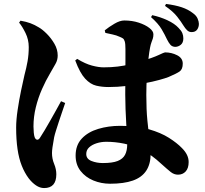

<svg xmlns="http://www.w3.org/2000/svg" viewBox="-20 -882 1040 975"><path d="M869 -644Q854 -645 845.5 -654.5Q837 -664 828 -682Q817 -706 800.5 -734Q784 -762 747 -795L753 -805Q794 -796 830.5 -779Q867 -762 887 -740Q901 -726 906 -713.5Q911 -701 911 -687Q911 -665 898 -654.5Q885 -644 869 -644ZM539 51Q494 51 454 34.5Q414 18 389 -14Q364 -46 364 -92Q364 -145 395.5 -178.5Q427 -212 479 -227.5Q531 -243 590 -243Q676 -243 736.5 -225.5Q797 -208 838 -182Q879 -156 904 -130Q921 -113 929.5 -95.5Q938 -78 938 -59Q938 -28 923 -11.5Q908 5 884 5Q864 5 847 -8.5Q830 -22 799 -50Q751 -95 704 -119Q657 -143 611 -152.5Q565 -162 520 -162Q494 -162 470.5 -154.5Q447 -147 432.5 -133.5Q418 -120 418 -100Q418 -75 444.5 -64.5Q471 -54 502 -54Q551 -54 577.5 -64.5Q604 -75 615 -96Q626 -117 626 -149Q626 -166 624.5 -193.5Q623 -221 621 -255.5Q619 -290 617.5 -328Q616 -366 616 -402Q616 -447 616.5 -493Q617 -539 617 -576.5Q617 -614 617 -633Q617 -660 613.5 -671.5Q610 -683 604 -687Q598 -691 588 -695Q571 -703 551.5 -707Q532 -711 515 -715L512 -728Q533 -745 561 -761.5Q589 -778 611 -778Q651 -778 684.5 -767Q718 -756 738.5 -740Q759 -724 759 -708Q759 -695 756 -686Q753 -677 749 -666.5Q745 -656 742 -640Q738 -620 733.5 -581.5Q729 -543 726 -495.5Q723 -448 723 -400Q723 -324 728.5 -269.5Q734 -215 739.5 -175Q745 -135 745 -101Q745 -49 722.5 -15Q700 19 654.5 35Q609 51 539 51ZM204 73Q183 73 163 59.5Q143 46 126 24Q105 -4 90.5 -40.5Q76 -77 69 -125Q62 -173 62 -234Q62 -273 69.5 -323.5Q77 -374 87 -422Q97 -470 104 -500Q114 -537 120 -571Q126 -605 126 -643Q126 -681 109.5 -714.5Q93 -748 77 -767L84 -777Q113 -772 134.5 -764Q156 -756 177 -743Q195 -733 217.5 -710.5Q240 -688 256.5 -659.5Q273 -631 273 -600Q273 -577 262 -558Q251 -539 234 -509Q213 -474 193.5 -430Q174 -386 162 -337.5Q150 -289 150 -240Q150 -225 151.5 -209Q153 -193 156 -185Q161 -173 169 -172.5Q177 -172 184 -184Q193 -198 207 -221Q221 -244 236 -271Q251 -298 265.5 -323.5Q280 -349 290 -368L311 -359Q304 -338 295.5 -313.5Q287 -289 279 -264.5Q271 -240 264.5 -219.5Q258 -199 255 -185Q249 -152 246.5 -134Q244 -116 244 -105Q244 -76 255 -49.5Q266 -23 266 3Q266 73 204 73ZM531 -440Q498 -440 468.5 -447Q439 -454 412.5 -482.5Q386 -511 362 -575L372 -583Q413 -558 447 -549Q481 -540 506 -540Q545 -540 577.5 -544Q610 -548 638.5 -555Q667 -562 692 -569Q757 -589 785.5 -602.5Q814 -616 818 -616Q851 -616 879.5 -601.5Q908 -587 908 -559Q908 -530 892 -519Q876 -508 836 -491Q821 -485 788.5 -476Q756 -467 713 -459Q670 -451 623 -445.5Q576 -440 531 -440ZM953 -719Q940 -719 930.5 -728Q921 -737 911 -753Q901 -770 880 -797Q859 -824 818 -852L823 -862Q870 -856 903 -845Q936 -834 960 -815Q977 -803 983.5 -787.5Q990 -772 990 -761Q990 -744 981 -731.5Q972 -719 953 -719Z"/></svg>

Font: Noto Serif JP Black
Style: Regular
Weight: 900
Designer: Ryoko NISHIZUKA 西塚涼子 (kana & ideographs); Frank Grießhammer (Latin, Greek & Cyrillic); Wenlong ZHANG 张文龙 (bopomofo); San
Foundry: Adobe
Version: Version 2.003-H1;hotconv 1.1.1;makeotfexe 2.6.0